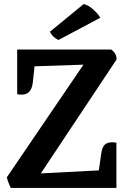

<svg xmlns="http://www.w3.org/2000/svg" viewBox="-20 -930 630 950"><path d="M556 0H33Q17 -35 14 -53L393 -610L151 -602L142 -519Q133 -450 65 -464V-685H530Q557 -666 557 -636L182 -72L469 -87L481 -171Q486 -208 505 -219Q524 -230 556 -224ZM476 -842 269 -732Q238 -748 227 -773L394 -910Q417 -905 442 -882.5Q467 -860 476 -842Z"/></svg>

Font: Karma
Style: Bold
Weight: 700
Designer: Joana Correia
Foundry: Indian Type Foundry
Version: Version 1.202;PS 1.0;hotconv 1.0.78;makeotf.lib2.5.61930; tt